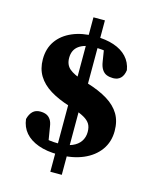

<svg xmlns="http://www.w3.org/2000/svg" viewBox="-125 -822 821 1019"><g transform="rotate(15 285.5 -312.5)"><path d="M269 14Q204 14 157.5 -3Q111 -20 85 -50.5Q59 -81 54 -124Q61 -152 76.5 -167Q92 -182 117 -182Q138 -182 152 -175.5Q166 -169 175 -155Q184 -141 187 -119L202 -28L123 -67Q145 -60 164.5 -54.5Q184 -49 205.5 -46Q227 -43 254 -43Q299 -43 328.5 -55.5Q358 -68 373 -90.5Q388 -113 388 -142Q388 -169 377.5 -186Q367 -203 344 -216Q321 -229 283 -242L258 -250Q194 -270 149.5 -297.5Q105 -325 81.5 -363.5Q58 -402 58 -454Q58 -513 87.5 -555Q117 -597 170.5 -620Q224 -643 294 -643Q354 -643 398.5 -628Q443 -613 470 -584Q497 -555 504 -513Q500 -483 484.5 -468Q469 -453 444 -453Q424 -453 408.5 -459Q393 -465 382.5 -481Q372 -497 368 -524L355 -605L432 -565Q411 -573 390.5 -577.5Q370 -582 349.5 -584Q329 -586 308 -586Q253 -586 222 -563.5Q191 -541 191 -497Q191 -459 215.5 -438Q240 -417 294 -400L319 -392Q388 -371 433.5 -343Q479 -315 502 -276.5Q525 -238 525 -184Q525 -124 493 -79.5Q461 -35 403.5 -10.5Q346 14 269 14ZM251 113V-314H314V113ZM260 -316V-738H323V-316Z"/></g></svg>

Font: Source Serif 4 ExtraBold
Style: Regular
Weight: 800
Designer: Frank Grießhammer
Foundry: Adobe Systems Incorporated
Version: Version 4.004;hotconv 1.0.116;makeotfexe 2.5.65601